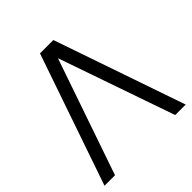

<svg xmlns="http://www.w3.org/2000/svg" viewBox="-194 -856 993 993"><g transform="rotate(-45 302.0 -360.0)"><path d="M253 -720 5 0H81.7L301 -636.7L522 0H598.7L350.7 -720Z"/></g></svg>

Font: Hauora
Style: Regular
Weight: 400
Designer: Wayne Shih
Foundry: WCYS
Version: Version 1.001